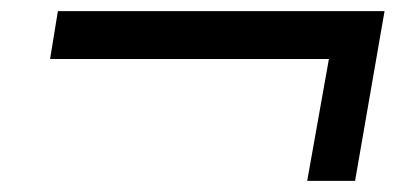

<svg xmlns="http://www.w3.org/2000/svg" viewBox="-20 -472 746 345"><path d="M532 -147 571 -366H70L84 -452H671L618 -147Z"/></svg>

Font: Archivo Expanded
Style: Italic
Weight: 400
Width: 7
Italic angle: -10°
Designer: Hector Gatti
Foundry: Omnibus-Type
Version: Version 2.001